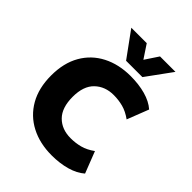

<svg xmlns="http://www.w3.org/2000/svg" viewBox="-258 -1089 1248 1248"><g transform="rotate(45 366.0 -464.5)"><path d="M434 12Q325 12 241.5 -31.5Q158 -75 111.5 -156.5Q65 -238 65 -353Q65 -468 111.5 -549Q158 -630 241.5 -673Q325 -716 434 -716Q509 -716 570.5 -699Q632 -682 672 -647L614 -498Q571 -529 529.5 -540Q488 -551 443 -551Q364 -551 313 -502Q262 -453 262 -354Q262 -254 311.5 -204Q361 -154 443 -154Q488 -154 529.5 -165Q571 -176 614 -207L672 -58Q632 -23 570.5 -5.5Q509 12 434 12ZM342 -765 214 -941H356L417 -849L478 -941H620L492 -765Z"/></g></svg>

Font: Nunito Sans 6pt Black
Style: Regular
Weight: 900
Version: Version 3.101;gftools[0.9.27]